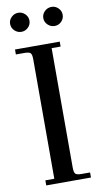

<svg xmlns="http://www.w3.org/2000/svg" viewBox="-97 -925 501 968"><g transform="rotate(-10 153.0 -441.0)"><path d="M34.9 -798.6Q20 -813 20 -833Q20 -853 34.9 -867.4Q49.8 -881.8 69.8 -881.8Q89.8 -881.8 104.5 -867.4Q119.1 -853 119.1 -833Q119.1 -813 104.5 -798.6Q89.8 -784.2 69.8 -784.2Q49.8 -784.2 34.9 -798.6ZM22 -676.8V-702.1H251V-676.8H205.1V-65.9Q205.1 -41 212.2 -33.4Q219.2 -25.9 244.1 -25.9H287.1V0H58.1V-25.9H104V-637.2Q104 -662.1 96.9 -669.4Q89.8 -676.8 64.9 -676.8ZM240.2 -881.8Q260.3 -881.8 274.7 -867.4Q289.1 -853 289.1 -833Q289.1 -813 274.7 -798.6Q260.3 -784.2 240.2 -784.2Q219.7 -784.2 204.8 -798.6Q189.9 -813 189.9 -833Q189.9 -853 204.8 -867.4Q219.7 -881.8 240.2 -881.8Z"/></g></svg>

Font: Dihjauti S
Style: Bold
Weight: 700
Designer: T. Christopher White
Version: Version 3.0.0